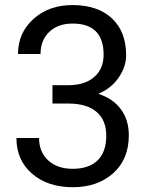

<svg xmlns="http://www.w3.org/2000/svg" viewBox="-20 -741 602 770"><path d="M190.4 -399.4H258.3Q322.3 -400.4 358.9 -433.1Q395.5 -465.8 395.5 -521.5Q395.5 -646.5 271 -646.5Q212.4 -646.5 177.5 -613Q142.6 -579.6 142.6 -524.4H52.2Q52.2 -608.9 114 -664.8Q175.8 -720.7 271 -720.7Q371.6 -720.7 428.7 -667.5Q485.8 -614.3 485.8 -519.5Q485.8 -473.1 455.8 -429.7Q425.8 -386.2 374 -364.7Q432.6 -346.2 464.6 -303.2Q496.6 -260.3 496.6 -198.2Q496.6 -102.5 434.1 -46.4Q371.6 9.8 271.5 9.8Q171.4 9.8 108.6 -44.4Q45.9 -98.6 45.9 -187.5H136.7Q136.7 -131.3 173.3 -97.7Q210 -64 271.5 -64Q336.9 -64 371.6 -98.1Q406.2 -132.3 406.2 -196.3Q406.2 -258.3 368.2 -291.5Q330.1 -324.7 258.3 -325.7H190.4Z"/></svg>

Font: APIMedia Roboto
Style: Regular
Weight: 400
Designer: Google
Version: Version 2.137; 2017